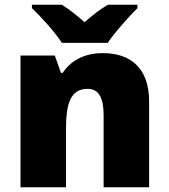

<svg xmlns="http://www.w3.org/2000/svg" viewBox="-20 -786 710 806"><path d="M240 -606H432C463 -652 523 -718 557 -752V-766H433C398 -746 370 -723 335 -693C300 -723 275 -744 240 -766H114V-752C152 -716 210 -652 240 -606ZM412 -563C334 -563 278 -532 243 -480H236L210 -553H66V0H257V-242C257 -352 276 -413 348 -413C395 -413 415 -375 415 -302V0H606V-360C606 -502 526 -563 412 -563Z"/></svg>

Font: Noto Sans Bengali Black
Style: Regular
Weight: 900
Designer: Jelle Bosma - Monotype Design Team
Foundry: Monotype Imaging Inc.
Version: Version 2.003